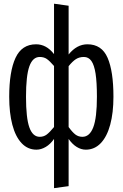

<svg xmlns="http://www.w3.org/2000/svg" viewBox="-20 -788 655 1026"><path d="M268.7 -768.2 346.7 -757.4V-496.9Q390.3 -551.3 447.2 -551.3Q523.6 -551.3 554.9 -479.2Q586.2 -407.2 586.2 -270.8Q586.2 -185.6 569 -121.8Q551.8 -57.9 518.5 -23.1Q485.1 11.8 438.5 11.8Q413.8 11.8 390.3 -2.6Q366.7 -16.9 346.7 -45.6V206.7L268.7 217.4V-45.6Q249.2 -17.4 224.4 -2.8Q199.5 11.8 174.9 11.8Q128.2 11.8 95.4 -23.1Q62.6 -57.9 45.9 -121.5Q29.2 -185.1 29.2 -270.8Q29.2 -405.6 62.8 -478.5Q96.4 -551.3 172.8 -551.3Q200 -551.3 223.6 -538.7Q247.2 -526.2 268.7 -499ZM119 -270.8Q119 -157.4 136.9 -107.2Q154.9 -56.9 192.3 -56.9Q213.3 -56.9 229.2 -68.7Q245.1 -80.5 268.7 -109.2V-435.4Q245.6 -462.1 230.3 -472.8Q214.9 -483.6 192.3 -483.6Q154.9 -483.6 136.9 -433.6Q119 -383.6 119 -270.8ZM346.7 -434.4V-109.2Q366.7 -81.5 382.8 -69.2Q399 -56.9 420.5 -56.9Q459 -56.9 478.5 -107.9Q497.9 -159 497.9 -270.8Q497.9 -347.7 490.8 -394.1Q483.6 -440.5 468.5 -462.1Q453.3 -483.6 428.2 -483.6Q404.1 -483.6 385.9 -472.1Q367.7 -460.5 346.7 -434.4Z"/></svg>

Font: Fira Code
Style: Regular
Weight: 400
Designer: Carrois Corporate, Edenspiekermann AG, Nikita Prokopov
Foundry: Carrois Corporate, Edenspiekermann AG, Nikita Prokopov
Version: Version 5.002